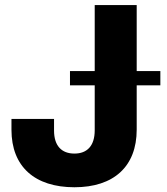

<svg xmlns="http://www.w3.org/2000/svg" viewBox="-20 -748 675 777"><path d="M281.2 9.8C439.9 9.8 533.2 -73.7 533.2 -223.6V-402.8H628.9V-460.4H533.2V-727.5H363.3V-460.4H263.2V-402.8H363.3V-220.7C363.3 -157.7 332.5 -126.5 281.2 -126.5C229.5 -126.5 198.7 -157.7 198.7 -219.7V-266.6H26.4V-222.7C26.4 -73.7 120.6 9.8 281.2 9.8Z"/></svg>

Font: Inter ExtraBold
Style: Regular
Weight: 800
Designer: Rasmus Andersson
Foundry: rsms
Version: Version 4.001;git-9221beed3